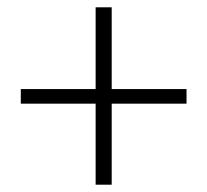

<svg xmlns="http://www.w3.org/2000/svg" viewBox="-20 -628 568 526"><path d="M242 -122V-344H37V-384H242V-608H286V-384H491V-344H286V-122Z"/></svg>

Font: Noto Sans TC Thin ExtraLight
Style: Regular
Weight: 250
Version: Version 2.004-H2;hotconv 1.0.118;makeotfexe 2.5.65603